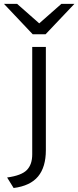

<svg xmlns="http://www.w3.org/2000/svg" viewBox="-74 -752 402 986"><path d="M-4 213.5 -37.5 159.5Q36 149.5 63.8 121.2Q91.5 93 91.5 41V-511H161.5V19Q161.5 106 121.5 154.2Q81.5 202.5 -4 213.5ZM94 -576 -53.5 -732H14L127.5 -632L241 -732H308L160 -576Z"/></svg>

Font: Overpass Light
Style: Regular
Weight: 300
Designer: Delve Withrington, Dave Bailey, Thomas Jockin
Foundry: Delve Fonts LLC
Version: Version 4.000; ttfautohint (v1.8.3)